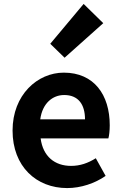

<svg xmlns="http://www.w3.org/2000/svg" viewBox="-20 -944 621 978"><path d="M322 14C392 14 463 -10 518 -48L468 -138C428 -113 388 -99 342 -99C259 -99 199 -147 187 -239H532C536 -252 539 -279 539 -306C539 -461 459 -574 305 -574C171 -574 44 -461 44 -279C44 -95 166 14 322 14ZM185 -336C196 -418 248 -460 307 -460C379 -460 413 -412 413 -336ZM309 -650 506 -826 406 -924 236 -721Z"/></svg>

Font: Genne Gothic Bold
Style: Regular
Weight: 700
Designer: Ryoko NISHIZUKA (kana & ideographs); Paul D. Hunt (Latin, Greek & Cyrillic); Wenlong ZHANG (bopomofo); Sandoll Communica
Foundry: Adobe Systems Incorporated
Version: Version 1.004;PS 1.004;hotconv 16.6.51;makeotf.lib2.5.65220